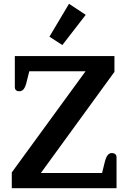

<svg xmlns="http://www.w3.org/2000/svg" viewBox="-20 -990 677 1010"><path d="M240 -797 343 -970 431 -912 308 -753ZM42 -83 430 -615H134L121 -563Q115 -536 106 -523Q97 -510 82 -510Q58 -510 58 -533V-695H582V-612L195 -80H517L530 -133Q536 -159 545 -172Q554 -185 569 -185Q579 -185 586 -179.5Q593 -174 593 -162V0H42Z"/></svg>

Font: MaitreeSemiBold
Style: Regular
Weight: 600
Designer: CadsonDemak Team
Foundry: CadsonDemak
Version: Version 1.000